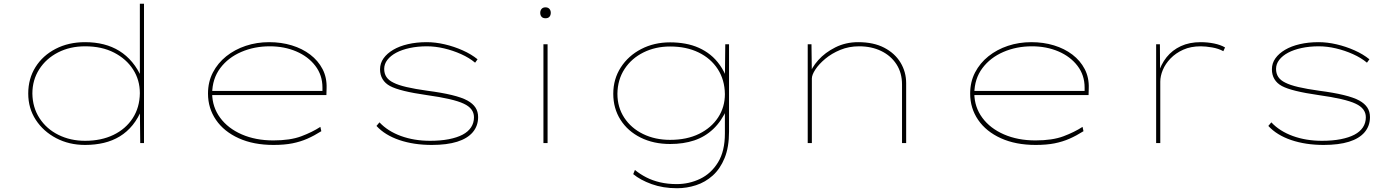

<svg xmlns="http://www.w3.org/2000/svg" viewBox="-20 -760 7430 1020"><path d="M432 10Q347 10 278.5 -26Q210 -62 170 -123.5Q130 -185 130 -263Q130 -342 168.5 -403.5Q207 -465 275.5 -500.5Q344 -536 432 -536Q485 -536 530.5 -524.5Q576 -513 614 -489.5Q652 -466 682.5 -429.5Q713 -393 735 -342H723V-740H745V0H725L723 -183L735 -184Q715 -133 685 -96Q655 -59 616.5 -35.5Q578 -12 531.5 -1Q485 10 432 10ZM432 -12Q518 -12 583 -43.5Q648 -75 685 -132Q722 -189 723 -265Q723 -335 687 -391Q651 -447 586 -480.5Q521 -514 432 -514Q352 -514 288.5 -481.5Q225 -449 188.5 -392Q152 -335 152 -263Q153 -189 190 -132Q227 -75 290.5 -43.5Q354 -12 432 -12Z M1433 10Q1327 10 1248.5 -25.5Q1170 -61 1127.5 -123Q1085 -185 1085 -263Q1085 -325 1111 -375Q1137 -425 1182 -461Q1227 -497 1285.5 -516.5Q1344 -536 1410 -536Q1474 -536 1530 -519Q1586 -502 1628 -470Q1670 -438 1693.5 -393Q1717 -348 1715 -291L1714 -255H1097V-277H1703L1693 -270V-295Q1693 -361 1655 -410.5Q1617 -460 1553.5 -487Q1490 -514 1413 -514Q1331 -514 1261.5 -484Q1192 -454 1150 -398Q1108 -342 1107 -263Q1108 -191 1149.5 -134.5Q1191 -78 1264.5 -46Q1338 -14 1432 -14Q1522 -14 1580.5 -36Q1639 -58 1682 -86L1687 -63Q1649 -39 1612.5 -23Q1576 -7 1533.5 1.5Q1491 10 1433 10Z M2274 10Q2178 10 2101.5 -16Q2025 -42 1980 -91L1996 -110Q2040 -63 2110 -37.5Q2180 -12 2265 -12Q2321 -12 2364.5 -20.5Q2408 -29 2437.5 -44.5Q2467 -60 2482.5 -83.5Q2498 -107 2498 -137Q2498 -184 2444 -209Q2417 -222 2367.5 -233.5Q2318 -245 2246 -255Q2176 -265 2127 -277Q2078 -289 2052 -303Q2026 -317 2012.5 -339.5Q1999 -362 1999 -392Q1999 -424 2017.5 -450Q2036 -476 2069 -495.5Q2102 -515 2147.5 -525.5Q2193 -536 2247 -536Q2293 -536 2342.5 -524.5Q2392 -513 2438 -492.5Q2484 -472 2517 -445L2504 -427Q2473 -453 2429.5 -472.5Q2386 -492 2339 -503Q2292 -514 2248 -514Q2199 -514 2157 -505Q2115 -496 2085 -480Q2055 -464 2038 -442Q2021 -420 2021 -394Q2021 -369 2033 -351Q2045 -333 2070 -321Q2095 -308 2140 -297.5Q2185 -287 2250 -278Q2327 -268 2380.5 -255Q2434 -242 2463 -226Q2492 -210 2506 -188.5Q2520 -167 2520 -138Q2520 -91 2491.5 -57.5Q2463 -24 2408.5 -7Q2354 10 2274 10Z M2867 0V-525H2889V0ZM2878 -663Q2864 -663 2857 -671Q2850 -679 2850 -692Q2850 -704 2857 -712.5Q2864 -721 2878 -721Q2891 -721 2898.5 -713Q2906 -705 2906 -692Q2906 -679 2899 -671Q2892 -663 2878 -663Z M3577 240Q3502 240 3441.5 218Q3381 196 3344 165L3353 143Q3380 165 3413 182Q3446 199 3486.5 208.5Q3527 218 3575 218Q3641 218 3699.5 190Q3758 162 3794.5 102.5Q3831 43 3831 -51V-183H3843Q3813 -116 3769 -74.5Q3725 -33 3668 -14Q3611 5 3540 5Q3452 5 3383.5 -29Q3315 -63 3276.5 -123.5Q3238 -184 3238 -262Q3238 -340 3278 -402Q3318 -464 3386.5 -499.5Q3455 -535 3540 -535Q3582 -535 3620.5 -528Q3659 -521 3692.5 -506Q3726 -491 3754 -468.5Q3782 -446 3804.5 -414Q3827 -382 3843 -341L3831 -342L3833 -525H3853V-61Q3853 22 3829.5 79.5Q3806 137 3766.5 172.5Q3727 208 3677.5 224Q3628 240 3577 240ZM3540 -17Q3629 -17 3694 -49Q3759 -81 3795 -136Q3831 -191 3831 -260Q3830 -336 3793 -393Q3756 -450 3691 -481.5Q3626 -513 3540 -513Q3462 -513 3398.5 -481.5Q3335 -450 3298 -393.5Q3261 -337 3260 -262Q3260 -190 3296.5 -134.5Q3333 -79 3396.5 -48Q3460 -17 3540 -17Z M4271 0V-525H4291L4293 -364L4279 -360Q4291 -400 4327 -440.5Q4363 -481 4418 -508.5Q4473 -536 4539 -536Q4621 -536 4677.5 -506.5Q4734 -477 4764 -427.5Q4794 -378 4794 -318V0H4772V-311Q4772 -373 4742.5 -418.5Q4713 -464 4661.5 -489Q4610 -514 4544 -514Q4490 -514 4444 -495Q4398 -476 4364 -447.5Q4330 -419 4311.5 -390.5Q4293 -362 4293 -343V0H4283Q4281 0 4278 0Q4275 0 4271 0Z M5482 10Q5376 10 5297.5 -25.5Q5219 -61 5176.5 -123Q5134 -185 5134 -263Q5134 -325 5160 -375Q5186 -425 5231 -461Q5276 -497 5334.5 -516.5Q5393 -536 5459 -536Q5523 -536 5579 -519Q5635 -502 5677 -470Q5719 -438 5742.5 -393Q5766 -348 5764 -291L5763 -255H5146V-277H5752L5742 -270V-295Q5742 -361 5704 -410.5Q5666 -460 5602.5 -487Q5539 -514 5462 -514Q5380 -514 5310.5 -484Q5241 -454 5199 -398Q5157 -342 5156 -263Q5157 -191 5198.5 -134.5Q5240 -78 5313.5 -46Q5387 -14 5481 -14Q5571 -14 5629.5 -36Q5688 -58 5731 -86L5736 -63Q5698 -39 5661.5 -23Q5625 -7 5582.5 1.5Q5540 10 5482 10Z M6122 0V-525H6142L6143 -372L6132 -365Q6147 -418 6177.5 -456Q6208 -494 6253.5 -515Q6299 -536 6358 -536Q6395 -536 6429.5 -529Q6464 -522 6488 -508L6479 -488Q6454 -502 6419.5 -508Q6385 -514 6359 -514Q6306 -514 6266 -496Q6226 -478 6198.5 -449.5Q6171 -421 6157.5 -388.5Q6144 -356 6144 -326V0Z M7012 10Q6916 10 6839.5 -16Q6763 -42 6718 -91L6734 -110Q6778 -63 6848 -37.5Q6918 -12 7003 -12Q7059 -12 7102.5 -20.5Q7146 -29 7175.5 -44.5Q7205 -60 7220.5 -83.5Q7236 -107 7236 -137Q7236 -184 7182 -209Q7155 -222 7105.5 -233.5Q7056 -245 6984 -255Q6914 -265 6865 -277Q6816 -289 6790 -303Q6764 -317 6750.5 -339.5Q6737 -362 6737 -392Q6737 -424 6755.5 -450Q6774 -476 6807 -495.5Q6840 -515 6885.5 -525.5Q6931 -536 6985 -536Q7031 -536 7080.5 -524.5Q7130 -513 7176 -492.5Q7222 -472 7255 -445L7242 -427Q7211 -453 7167.5 -472.5Q7124 -492 7077 -503Q7030 -514 6986 -514Q6937 -514 6895 -505Q6853 -496 6823 -480Q6793 -464 6776 -442Q6759 -420 6759 -394Q6759 -369 6771 -351Q6783 -333 6808 -321Q6833 -308 6878 -297.5Q6923 -287 6988 -278Q7065 -268 7118.5 -255Q7172 -242 7201 -226Q7230 -210 7244 -188.5Q7258 -167 7258 -138Q7258 -91 7229.5 -57.5Q7201 -24 7146.5 -7Q7092 10 7012 10Z"/></svg>

Font: Lexend Zetta Thin
Style: Regular
Weight: 250
Version: Version 1.007